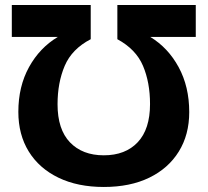

<svg xmlns="http://www.w3.org/2000/svg" viewBox="-20 -734 826 764"><path d="M393 -116Q479 -116 528 -168Q577 -220 577 -320Q577 -406 549 -472Q521 -538 447 -578V-714H759V-587H578Q649 -544 691 -466.5Q733 -389 733 -288Q733 -198 691.5 -131Q650 -64 574 -27Q498 10 393 10Q289 10 212.5 -27Q136 -64 94.5 -131Q53 -198 53 -289Q53 -390 95.5 -467Q138 -544 210 -587H27V-714H341V-578Q266 -539 237.5 -472Q209 -405 209 -319Q209 -219 258.5 -167.5Q308 -116 393 -116Z"/></svg>

Font: Noto IKEA Latin
Style: Bold
Weight: 700
Designer: Monotype Design Team
Foundry: Monotype Imaging Inc.
Version: Version 1.0